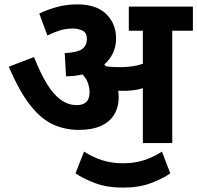

<svg xmlns="http://www.w3.org/2000/svg" viewBox="-20 -652 899 875"><path d="M765 -512V0H631V-512H567V-622H859V-512ZM333 -632Q419 -632 464 -588Q509 -544 509 -477Q509 -428 483 -389.5Q457 -351 406 -328.5Q355 -306 281 -304L275 -410Q334 -413 355 -429Q376 -445 376 -474Q376 -503 356 -512.5Q336 -522 311 -522Q280 -522 251.5 -513Q223 -504 196 -490L159 -590Q188 -605 233.5 -618.5Q279 -632 333 -632ZM521 -211Q521 -164 500.5 -130Q480 -96 439.5 -78Q399 -60 340 -60Q277 -60 222.5 -84.5Q168 -109 118.5 -171.5Q69 -234 20 -348L135 -392Q163 -321 192.5 -272Q222 -223 256 -198Q290 -173 330 -173Q359 -173 373.5 -187.5Q388 -202 388 -230Q388 -271 366 -301Q344 -331 297 -359L376 -383L438 -374Q453 -362 467 -346Q481 -330 491 -313L502 -292Q511 -273 516 -252.5Q521 -232 521 -211ZM525 -346Q567 -346 601 -353Q635 -360 669 -379V-269Q639 -250 607.5 -244Q576 -238 542 -238Q521 -238 500.5 -239.5Q480 -241 462.5 -244Q445 -247 431 -249L419 -342L434 -355Q453 -351 474 -348.5Q495 -346 525 -346ZM540 203Q468 203 414.5 183Q361 163 324 138L363 39Q402 64 445 78Q488 92 540 92Q593 92 635 78.5Q677 65 718 39L756 138Q720 163 666.5 183Q613 203 540 203Z"/></svg>

Font: Noto Sans Devanagari
Style: Regular
Weight: 400
Designer: Jelle Bosma - Monotype Design Team
Foundry: Monotype Imaging Inc.
Version: Version 2.003